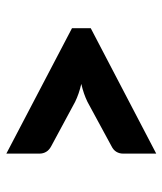

<svg xmlns="http://www.w3.org/2000/svg" viewBox="28 -648 524 620"><g transform="rotate(-90 290.0 -338.0)"><path d="M509 -367.5V-307L104 -95.5V-203Q104 -214.5 109.8 -224.2Q115.5 -234 129 -240.5L271 -317.5Q296.5 -330 329 -337.5Q296.5 -345 271 -357.5L129 -434Q115.5 -441 109.8 -450.8Q104 -460.5 104 -472V-579.5Z"/></g></svg>

Font: Lato
Style: Regular
Weight: 900
Designer: Lukasz Dziedzic with Adam Twardoch and Botio Nikoltchev
Foundry: tyPoland Lukasz Dziedzic
Version: Version 2.010; 2014-09-01; http://www.latofonts.com/; ttfaut